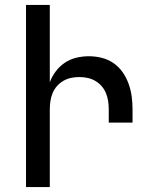

<svg xmlns="http://www.w3.org/2000/svg" viewBox="-20 -755 640 775"><path d="M85 0V-735H181V-423Q190 -447 205.5 -467.5Q221 -488 242 -502Q263 -516 288 -522Q313 -528 339 -528Q365 -528 391 -521.5Q417 -515 438.5 -500Q460 -485 475 -463.5Q490 -442 499 -417Q508 -392 511.5 -366Q515 -340 515 -314V-260H419V-314Q419 -330 416.5 -347Q414 -364 407.5 -379.5Q401 -395 390 -407.5Q379 -420 364.5 -428.5Q350 -437 333.5 -440.5Q317 -444 300 -444Q283 -444 266.5 -440.5Q250 -437 235.5 -428.5Q221 -420 210 -407.5Q199 -395 192.5 -379.5Q186 -364 183.5 -347Q181 -330 181 -314V0Z"/></svg>

Font: Iosevka Medium Extended
Style: Regular
Weight: 500
Width: 7
Monospace: yes
Designer: Belleve Invis
Foundry: Belleve Invis
Version: Version 32.5.0; ttfautohint (v1.8.4)